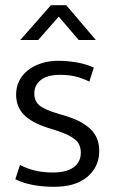

<svg xmlns="http://www.w3.org/2000/svg" viewBox="-20 -710 441 739"><path d="M324 -396Q295 -410 268.5 -416Q242 -422 213 -422Q162 -422 137 -402Q112 -382 112 -350Q112 -321 131.5 -304.5Q151 -288 205 -272L235 -263Q297 -244 329.5 -212Q362 -180 362 -129Q362 -69 317 -30Q272 9 188 9Q143 9 105 1.5Q67 -6 39 -20L57 -75Q84 -61 115 -53.5Q146 -46 183 -46Q234 -46 262.5 -65.5Q291 -85 291 -123Q291 -155 268.5 -173.5Q246 -192 196 -208L164 -218Q102 -238 72 -268.5Q42 -299 42 -346Q42 -375 54 -399Q66 -423 88 -440Q110 -457 139.5 -466.5Q169 -476 205 -476Q238 -476 274 -470Q310 -464 341 -450ZM349 -556H283L206 -646L127 -556H58L176 -690H235Z"/></svg>

Font: Mukta Vaani Light
Style: Regular
Weight: 300
Designer: Noopur Datye, Girish Dalvi, Yashodeep Gholap, Pallavi Karambelkar
Foundry: Ek Type
Version: Version 2.538;PS 1.000;hotconv 16.6.51;makeotf.lib2.5.65220;